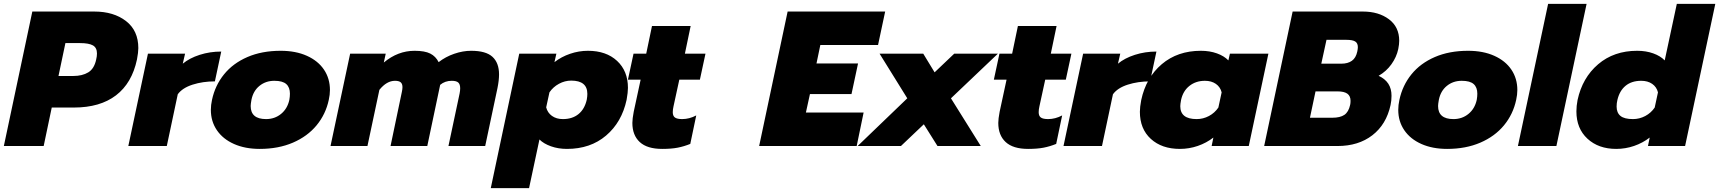

<svg xmlns="http://www.w3.org/2000/svg" viewBox="-30 -759 8936 998"><path d="M138 -699H460Q561 -699 625 -649.5Q689 -600 689 -509Q689 -487 682 -450Q656 -327 573 -263.5Q490 -200 354 -200H239L197 0H-10ZM350 -364Q398 -364 429 -383Q460 -402 470 -450Q474 -466 474 -481Q474 -511 453 -523Q432 -535 386 -535H310L274 -364Z M739 -480H932L920 -428Q955 -457 1008 -474Q1061 -491 1120 -491L1087 -336Q1024 -336 971 -319Q918 -302 894 -269L837 0H637Z M1066 -188Q1066 -213 1072 -240Q1088 -315 1134.5 -372.5Q1181 -430 1256 -462.5Q1331 -495 1429 -495Q1507 -495 1565 -469Q1623 -443 1654 -397Q1685 -351 1685 -291Q1685 -267 1679 -240Q1663 -165 1615.5 -107.5Q1568 -50 1492.5 -17.5Q1417 15 1320 15Q1244 15 1186.5 -10.5Q1129 -36 1097.5 -82Q1066 -128 1066 -188ZM1474 -240Q1477 -257 1477 -272Q1477 -305 1458 -322Q1439 -339 1396 -339Q1351 -339 1318.5 -312.5Q1286 -286 1277 -240Q1273 -218 1273 -208Q1273 -140 1353 -140Q1398 -140 1431 -167Q1464 -194 1474 -240Z M1790 -480H1975L1965 -434Q2038 -495 2125 -495Q2178 -495 2206.5 -480.5Q2235 -466 2250 -436Q2286 -464 2331 -479.5Q2376 -495 2419 -495Q2496 -495 2530 -463.5Q2564 -432 2564 -372Q2564 -342 2556 -302L2492 0H2301L2359 -273Q2362 -288 2362 -300Q2362 -321 2352 -330Q2342 -339 2318 -339Q2283 -339 2258 -318L2191 0H2000L2059 -282Q2062 -296 2062 -306Q2062 -323 2053 -331Q2044 -339 2023 -339Q1980 -339 1942 -292L1880 0H1688Z M2669 -480H2862L2852 -436Q2888 -464 2933.5 -479.5Q2979 -495 3026 -495Q3121 -495 3177.5 -442.5Q3234 -390 3234 -302Q3234 -279 3227 -240Q3202 -124 3120.5 -54.5Q3039 15 2917 15Q2872 15 2834 1.5Q2796 -12 2774 -34L2720 219H2521ZM3020 -241Q3023 -258 3023 -271Q3023 -340 2939 -340Q2906 -340 2875.5 -323.5Q2845 -307 2826 -279L2809 -201Q2816 -173 2839 -156.5Q2862 -140 2896 -140Q2945 -140 2977 -166Q3009 -192 3020 -241Z M3257 -120Q3257 -141 3264 -178L3300 -345H3234L3263 -480H3329L3359 -624H3560L3530 -480H3637L3608 -345H3501L3471 -207Q3467 -190 3467 -176Q3467 -156 3478.5 -148Q3490 -140 3516 -140Q3553 -140 3589 -159L3558 -11Q3526 2 3493 8.5Q3460 15 3412 15Q3334 15 3295.5 -20.5Q3257 -56 3257 -120Z M4064 -699H4571L4534 -525H4234L4214 -429H4430L4396 -270H4180L4159 -174H4459L4423 0H3916Z M4686 -248 4542 -480H4769L4828 -383L4930 -480H5157L4913 -248L5068 0H4843L4772 -113L4653 0H4428Z M5159 -120Q5159 -141 5166 -178L5202 -345H5136L5165 -480H5231L5261 -624H5462L5432 -480H5539L5510 -345H5403L5373 -207Q5369 -190 5369 -176Q5369 -156 5380.5 -148Q5392 -140 5418 -140Q5455 -140 5491 -159L5460 -11Q5428 2 5395 8.5Q5362 15 5314 15Q5236 15 5197.5 -20.5Q5159 -56 5159 -120Z M5600 -480H5793L5781 -428Q5816 -457 5869 -474Q5922 -491 5981 -491L5948 -336Q5885 -336 5832 -319Q5779 -302 5755 -269L5698 0H5498Z M5895 -178Q5895 -202 5902 -239Q5927 -356 6009 -425.5Q6091 -495 6212 -495Q6258 -495 6295.5 -481.5Q6333 -468 6355 -445L6363 -480H6563L6461 0H6268L6277 -44Q6241 -16 6196 -0.5Q6151 15 6103 15Q6009 15 5952 -37Q5895 -89 5895 -178ZM6303 -200 6320 -279Q6313 -307 6290 -323Q6267 -339 6233 -339Q6186 -339 6152.5 -312.5Q6119 -286 6109 -239Q6105 -217 6105 -207Q6105 -140 6190 -140Q6224 -140 6254 -156Q6284 -172 6303 -200Z M6689 -699H7054Q7136 -699 7189.5 -659Q7243 -619 7243 -547Q7243 -529 7238 -504Q7229 -462 7202.5 -425Q7176 -388 7136 -365Q7170 -349 7186.5 -323.5Q7203 -298 7203 -261Q7203 -236 7198 -213Q7176 -112 7103.5 -56Q7031 0 6922 0H6541ZM6942 -428Q6976 -428 6997 -443Q7018 -458 7025 -491Q7028 -505 7028 -514Q7028 -535 7014 -543.5Q7000 -552 6968 -552H6865L6838 -428ZM6895 -147Q6936 -147 6958 -162Q6980 -177 6988 -214Q6990 -222 6990 -235Q6990 -260 6973.5 -272Q6957 -284 6922 -284H6808L6779 -147Z M7238 -188Q7238 -213 7244 -240Q7260 -315 7306.5 -372.5Q7353 -430 7428 -462.5Q7503 -495 7601 -495Q7679 -495 7737 -469Q7795 -443 7826 -397Q7857 -351 7857 -291Q7857 -267 7851 -240Q7835 -165 7787.5 -107.5Q7740 -50 7664.5 -17.5Q7589 15 7492 15Q7416 15 7358.5 -10.5Q7301 -36 7269.5 -82Q7238 -128 7238 -188ZM7646 -240Q7649 -257 7649 -272Q7649 -305 7630 -322Q7611 -339 7568 -339Q7523 -339 7490.5 -312.5Q7458 -286 7449 -240Q7445 -218 7445 -208Q7445 -140 7525 -140Q7570 -140 7603 -167Q7636 -194 7646 -240Z M8017 -739H8217L8060 0H7860Z M8164 -180Q8164 -208 8170 -239Q8195 -355 8277 -425Q8359 -495 8480 -495Q8526 -495 8563.5 -481.5Q8601 -468 8623 -445L8686 -739H8886L8729 0H8536L8545 -44Q8509 -16 8464 -0.5Q8419 15 8371 15Q8279 15 8221.5 -38Q8164 -91 8164 -180ZM8571 -200 8588 -279Q8581 -307 8558 -323Q8535 -339 8501 -339Q8451 -339 8419.5 -313Q8388 -287 8377 -239Q8373 -223 8373 -205Q8373 -173 8393 -156.5Q8413 -140 8458 -140Q8492 -140 8522 -156Q8552 -172 8571 -200Z"/></svg>

Font: Prompt ExtraBold
Style: Italic
Weight: 800
Italic angle: -12°
Designer: Katatrad Team
Foundry: CadsonDemak
Version: Version 1.001